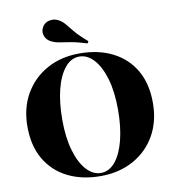

<svg xmlns="http://www.w3.org/2000/svg" viewBox="-100 -1034 1027 1135"><g transform="rotate(-10 413.5 -466.0)"><path d="M414 -722Q527 -722 612 -679Q697 -636 744 -555.5Q791 -475 791 -360Q791 -248 743 -164Q695 -80 609.5 -33Q524 14 413 14Q300 14 215 -29Q130 -72 83 -153Q36 -234 36 -348Q36 -460 84.5 -544Q133 -628 218 -675Q303 -722 414 -722ZM410 -704Q360 -704 323 -659Q286 -614 266 -535Q246 -456 246 -352Q246 -246 269 -167.5Q292 -89 331 -46.5Q370 -4 417 -4Q467 -4 504 -49Q541 -94 561 -173.5Q581 -253 581 -356Q581 -463 558 -541Q535 -619 496 -661.5Q457 -704 410 -704ZM321 -939Q346 -928 363 -907Q380 -886 405.5 -855.5Q431 -825 479 -784L472 -772Q414 -790 375 -796.5Q336 -803 309 -807Q282 -811 259 -823Q235 -835 225.5 -859.5Q216 -884 227 -908Q241 -937 270 -943.5Q299 -950 321 -939Z"/></g></svg>

Font: Playfair Display Black
Style: Regular
Weight: 900
Designer: Claus Eggers Sørensen
Foundry: Claus Eggers Sørensen
Version: Version 1.203